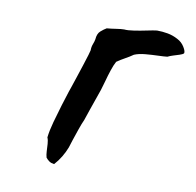

<svg xmlns="http://www.w3.org/2000/svg" viewBox="-54 -437 506 496"><g transform="rotate(10 199.5 -189.0)"><path d="M96 -9Q94 -16 93.5 -25.5Q93 -35 92.5 -44.5Q92 -54 89 -61Q91 -79 97.5 -102.5Q104 -126 111 -149Q118 -172 123 -187Q123 -187 127 -198.5Q131 -210 136.5 -227Q142 -244 147.5 -260.5Q153 -277 156.5 -289Q160 -301 160 -302Q160 -311 163 -318.5Q166 -326 167 -332Q168 -347 176 -354Q184 -361 191 -365Q203 -366 215.5 -368Q228 -370 236 -370Q245 -369 261.5 -371.5Q278 -374 294.5 -377.5Q311 -381 320 -382Q334 -382 348 -379.5Q362 -377 375 -370Q387 -364 394 -352.5Q401 -341 399 -336Q396 -333 388 -330.5Q380 -328 372 -325.5Q364 -323 358 -320Q350 -319 334 -318.5Q318 -318 301 -316.5Q284 -315 272 -310Q262 -303 251 -297Q240 -291 230 -284Q225 -275 220 -260Q215 -245 211 -230Q207 -215 204 -206Q202 -200 196.5 -184.5Q191 -169 185 -151.5Q179 -134 175 -122Q170 -111 164.5 -95Q159 -79 154.5 -65.5Q150 -52 148 -45Q143 -32 135.5 -19.5Q128 -7 118 4Q110 3 105 -0.5Q100 -4 96 -9Z"/></g></svg>

Font: Caveat Medium
Style: Regular
Weight: 500
Designer: Pablo Impallari
Foundry: Pablo Impallari
Version: Version 2.000